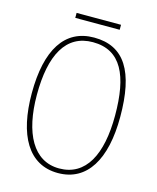

<svg xmlns="http://www.w3.org/2000/svg" viewBox="-123 -911 823 1006"><g transform="rotate(15 288.5 -408.0)"><path d="M166 -799H407V-826H166ZM288 10C446 10 528 -128 528 -358C528 -604 454 -725 289 -725C130 -725 48 -595 48 -359C48 -133 127 10 288 10ZM288 -15C148 -15 76 -150 76 -358C76 -574 143 -700 289 -700C443 -700 500 -574 500 -358C500 -146 432 -15 288 -15Z"/></g></svg>

Font: Noto Serif Bengali Condensed Thin
Style: Regular
Weight: 100
Width: 3
Designer: Juan Bruce, Universal Thirst, Indian Type Foundry and the Monotype Design Team.
Foundry: Monotype Imaging Inc.
Version: Version 2.003